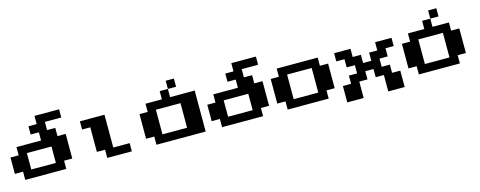

<svg xmlns="http://www.w3.org/2000/svg" viewBox="-35 -1913 7069 2827"><g transform="rotate(-15 3500.0 -500.0)"><path d="M125 -125V-250H0V-500H125V-625H500V-750H375V-875H500V-1000H875V-875H625V-750H750V-625H875V-250H750V-125ZM250 -250H625V-500H250Z M1375 -125V-250H1250V-625H1125V-750H1500V-250H1750V-125Z M2625 -875H2500V-1000H2625ZM2875 -750V-125H2125V-250H2000V-625H2125V-750H2375V-875H2500V-750ZM2625 -625H2250V-250H2625Z M3125 -125V-250H3000V-500H3125V-625H3500V-750H3375V-875H3500V-1000H3875V-875H3625V-750H3750V-625H3875V-250H3750V-125ZM3250 -250H3625V-500H3250Z M4125 -125V-250H4000V-625H4125V-750H4750V-625H4875V-250H4750V-125ZM4250 -250H4625V-625H4250Z M5000 0V-250H5125V-375H5250V-500H5125V-625H5000V-750H5250V-625H5375V-500H5500V-625H5625V-750H5875V-625H5750V-500H5625V-375H5750V-250H5875V0H5625V-250H5500V-375H5375V-250H5250V0Z M6625 -875H6500V-1000H6625ZM6875 -625V-250H6750V-125H6125V-250H6000V-625H6125V-750H6375V-875H6500V-750H6750V-625ZM6625 -625H6250V-250H6625Z"/></g></svg>

Font: Press Start 2P
Style: Regular
Weight: 400
Designer: CodeMan38
Foundry: CodeMan38
Version: Version 3.000